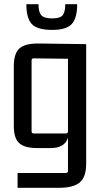

<svg xmlns="http://www.w3.org/2000/svg" viewBox="-20 -701 476 918"><path d="M106 -681H164Q164 -644 177 -628.5Q190 -613 230 -613Q268 -613 280 -628.5Q292 -644 292 -681H349Q349 -614 323 -586Q297 -558 230 -558Q158 -558 132 -586Q106 -614 106 -681ZM295 126Q305 126 305 116V-43Q290 7 222 7H158Q98 7 72 -16.5Q46 -40 46 -98V-384Q46 -446 73.5 -470Q101 -494 167 -493L392 -490V82Q392 145 361.5 171Q331 197 262 197H64V126ZM305 -73V-420L141 -422Q131 -422 131 -412V-73Q131 -63 141 -63H295Q305 -63 305 -73Z"/></svg>

Font: Gemunu Libre Medium
Style: Regular
Weight: 500
Designer: Puspanada Ekanayake, Sola Matas, Pathum Egodawatta, Kosala Senevirathne
Foundry: mooniak
Version: Version 1.100